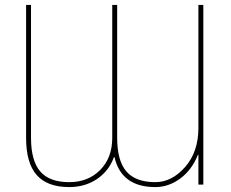

<svg xmlns="http://www.w3.org/2000/svg" viewBox="-20 -750 937 780"><path d="M784 -121Q759 -59 712 -24.5Q665 10 611 10Q473 10 445 -112H443Q423 -56 374.5 -23Q326 10 261 10Q172 10 129 -39Q86 -88 86 -190V-730H106V-190Q106 -97 143.5 -53.5Q181 -10 261 -10Q338 -10 387 -59.5Q436 -109 436 -190V-730H456V-190Q456 -97 493.5 -53.5Q531 -10 611 -10Q678 -10 732 -71.5Q786 -133 786 -230V-730H806V0H786V-121Z"/></svg>

Font: M PLUS 1p Thin
Style: Regular
Weight: 250
Version: Version 1.062